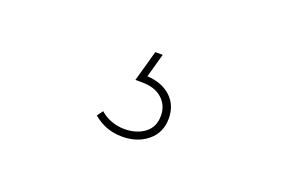

<svg xmlns="http://www.w3.org/2000/svg" viewBox="-45 -127 690 461"><g transform="rotate(20 300.0 104.0)"><path d="M284 213Q263 213 245 206.5Q227 200 210 186L221 171Q233 182 249.5 188Q266 194 283 194Q314 194 334.5 178.5Q355 163 355 134Q355 108 336.5 91Q318 74 284 74H268L290 -5H309L292 56Q330 58 352.5 79Q375 100 375 134Q375 170 349 191.5Q323 213 284 213Z"/></g></svg>

Font: Montserrat Thin Thin
Style: Regular
Weight: 250
Version: Version 9.000